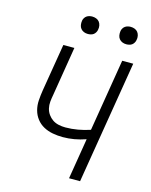

<svg xmlns="http://www.w3.org/2000/svg" viewBox="-136 -1023 871 1109"><g transform="rotate(15 300.0 -468.5)"><path d="M387 0 427 -244Q393 -232 358.5 -226Q324 -220 290 -220Q259 -220 229.5 -225.5Q200 -231 175 -244.5Q150 -258 132.5 -280.5Q115 -303 107.5 -331Q100 -359 102 -389.5Q104 -420 109 -451L156 -735H222L174 -441Q170 -421 168 -400Q166 -379 170.5 -359.5Q175 -340 186.5 -324Q198 -308 213.5 -297.5Q229 -287 249 -282.5Q269 -278 290 -278Q327 -278 364 -284.5Q401 -291 437 -303L508 -735H574L453 0ZM506 -833Q493 -833 482 -837.5Q471 -842 463.5 -851Q456 -860 454 -872.5Q452 -885 454 -898Q455 -906 460 -914.5Q465 -923 472.5 -928Q480 -933 488.5 -935Q497 -937 505 -937Q518 -937 529.5 -932.5Q541 -928 548 -919Q555 -910 557.5 -897.5Q560 -885 557 -872Q556 -864 551 -855.5Q546 -847 539 -842Q532 -837 523 -835Q514 -833 506 -833ZM276 -833Q263 -833 252 -837.5Q241 -842 233.5 -851Q226 -860 224 -872.5Q222 -885 224 -898Q225 -906 230 -914.5Q235 -923 242.5 -928Q250 -933 258.5 -935Q267 -937 275 -937Q288 -937 299.5 -932.5Q311 -928 318 -919Q325 -910 327.5 -897.5Q330 -885 327 -872Q326 -864 321 -855.5Q316 -847 309 -842Q302 -837 293 -835Q284 -833 276 -833Z"/></g></svg>

Font: Iosevka Aile Light
Style: Italic
Weight: 300
Italic angle: -9°
Designer: Belleve Invis
Foundry: Belleve Invis
Version: Version 31.1.0; ttfautohint (v1.8.4)